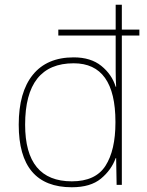

<svg xmlns="http://www.w3.org/2000/svg" viewBox="-20 -780 622 810"><path d="M283 -15Q86 -15 86 -254Q86 -513 291 -513Q467 -513 467 -266V-263Q467 -146 425 -80.5Q383 -15 283 -15ZM283 10Q362 10 406 -26.5Q450 -63 468 -113H470L472 0H494V-630H568V-655H494V-760H468V-655H226V-630H468V-543Q468 -512 468 -480Q468 -448 470 -414H468Q452 -466 407.5 -502Q363 -538 291 -538Q178 -538 118.5 -464.5Q59 -391 59 -254Q59 10 283 10Z"/></svg>

Font: Noto Sans UI Thin
Style: Regular
Weight: 250
Designer: Monotype Design Team
Foundry: Monotype Imaging Inc.
Version: Version 1.901